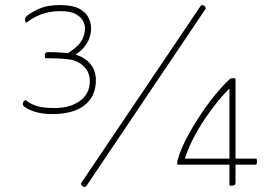

<svg xmlns="http://www.w3.org/2000/svg" viewBox="-20 -730 1071 759"><path d="M188 -279Q144 -279 114 -289.5Q84 -300 73 -311Q70 -316 70 -320Q70 -328 80 -335Q100 -319 125 -311Q150 -303 195 -303Q258 -303 296.5 -331.5Q335 -360 335 -409Q335 -444 312 -467Q289 -490 254 -495Q234 -498 208 -499Q182 -500 159 -500Q158 -502 157.5 -505.5Q157 -509 157 -511Q157 -515 159.5 -519.5Q162 -524 168 -524Q192 -524 217.5 -522.5Q243 -521 256 -519Q303 -512 331 -484Q359 -456 359 -413Q359 -370 338.5 -340Q318 -310 280 -294.5Q242 -279 188 -279ZM264 -506 235 -512Q281 -538 298.5 -563Q316 -588 316 -618Q316 -632 308 -647.5Q300 -663 279 -674.5Q258 -686 219 -686Q176 -686 142 -673Q108 -660 85 -640Q78 -646 79 -654Q80 -662 84 -665Q99 -679 132.5 -694.5Q166 -710 218 -710Q266 -710 292.5 -696Q319 -682 329.5 -661Q340 -640 340 -619Q340 -583 320 -553.5Q300 -524 264 -506ZM314 9Q309 9 304.5 5Q300 1 300 -5L772 -705Q774 -707 776 -708.5Q778 -710 780 -710Q784 -710 788 -706.5Q792 -703 794 -697L321 6Q320 7 318 8Q316 9 314 9ZM896 4Q890 4 887 3V-79H682Q681 -81 680.5 -83Q680 -85 680 -87Q680 -92 688 -116Q699 -149 720.5 -189.5Q742 -230 770 -272.5Q798 -315 828.5 -352.5Q859 -390 887 -416Q890 -419 893.5 -420Q897 -421 901 -421Q904 -421 907 -420.5Q910 -420 911 -419V-103H994Q995 -101 995.5 -97.5Q996 -94 996 -90Q996 -87 995 -83Q994 -79 990 -79H911V-8Q911 4 896 4ZM711 -103H887V-380Q867 -361 841.5 -330Q816 -299 790.5 -261Q765 -223 744 -182.5Q723 -142 711 -103Z"/></svg>

Font: Yanone Kaffeesatz ExtraLight ExtraLight
Style: Regular
Weight: 250
Version: Version 2.003